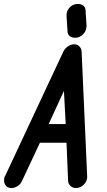

<svg xmlns="http://www.w3.org/2000/svg" viewBox="-21 -949 540 967"><path d="M418 -61V-55Q418 -52 417 -49Q414 -31 398 -16.5Q382 -2 361 -2Q346 -2 334.5 -12Q323 -22 322 -38L314 -230H180L90 -38Q83 -22 68 -12Q53 -2 37 -2Q16 -2 6.5 -16.5Q-3 -31 0 -49L1 -54Q1 -57 4 -61L299 -691Q307 -706 322 -716Q337 -726 353 -726Q368 -726 378.5 -715.5Q389 -705 390 -691ZM415 -817Q414 -814 414 -811.5Q414 -809 413 -805Q410 -789 397.5 -776.5Q385 -764 369 -760Q365 -759 362 -759H355Q340 -759 329.5 -768Q319 -777 319 -793L314 -871V-877Q314 -879 315 -882Q318 -899 330 -911.5Q342 -924 359 -928Q364 -929 366 -929H373Q389 -929 399.5 -920Q410 -911 410 -895ZM310 -324 301 -491 224 -324Z"/></svg>

Font: VDS
Style: Italic
Weight: 400
Designer: artmaker
Foundry: artmaker
Version: Version 1.000 2009 initial release